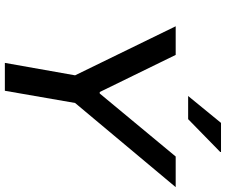

<svg xmlns="http://www.w3.org/2000/svg" viewBox="-88 -820 908 771"><g transform="rotate(90 365.5 -434.0)"><path d="M232 0 282 -282 85 -686H200L349 -381H355L608 -686H731L393 -282L344 0ZM365 -736 473 -868H590V-865L458 -736Z"/></g></svg>

Font: Archivo SemiBold Medium
Style: Italic
Weight: 500
Italic angle: -10°
Version: Version 2.001